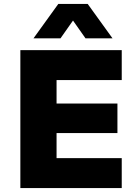

<svg xmlns="http://www.w3.org/2000/svg" viewBox="-20 -961 714 981"><path d="M84 0V-705H602V-552H269V-432H580V-281H269V-153H602V0ZM151 -765 278 -941H428L555 -765H417L353 -856L289 -765Z"/></svg>

Font: Nunito Sans 7pt Black
Style: Regular
Weight: 900
Designer: Vernon Adams
Foundry: Vernon Adams
Version: Version 3.101;gftools[0.9.27]